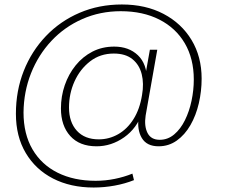

<svg xmlns="http://www.w3.org/2000/svg" viewBox="-20 -648 1003 857"><path d="M605 -161 616 -147Q591 -75 534 -35Q477 5 411 5Q335 5 293.5 -41Q252 -87 252 -164Q252 -218 269 -267.5Q286 -317 317.5 -356Q349 -395 392.5 -417.5Q436 -440 490 -440Q555 -440 595.5 -401.5Q636 -363 636 -290L623 -280L649 -426H682L630 -132Q623 -85 638.5 -54.5Q654 -24 693 -24Q729 -24 757.5 -48Q786 -72 805.5 -111.5Q825 -151 835 -198.5Q845 -246 845 -293Q845 -386 805 -454.5Q765 -523 691.5 -560.5Q618 -598 519 -598Q427 -598 347.5 -563Q268 -528 209.5 -465.5Q151 -403 118.5 -321Q86 -239 85 -146Q85 -50 125 18.5Q165 87 237.5 123Q310 159 407 159Q450 159 492 150.5Q534 142 571 127L578 156Q538 172 491.5 180.5Q445 189 398 189Q295 189 217 149Q139 109 95 35Q51 -39 51 -140Q51 -243 86 -331.5Q121 -420 185 -487Q249 -554 335.5 -591Q422 -628 524 -628Q630 -628 710 -586Q790 -544 835 -469.5Q880 -395 880 -297Q880 -241 867.5 -187Q855 -133 830 -89.5Q805 -46 769 -20.5Q733 5 688 5Q635 5 613 -32Q591 -69 599 -125ZM488 -409Q427 -409 382 -374Q337 -339 312.5 -284.5Q288 -230 288 -168Q288 -103 323 -64.5Q358 -26 421 -26Q467 -26 507.5 -49Q548 -72 576 -116.5Q604 -161 614 -224Q623 -275 612.5 -317Q602 -359 571 -384Q540 -409 488 -409Z"/></svg>

Font: Albert Sans ExtraLight
Style: Regular
Weight: 250
Designer: Andreas Rasmussen
Foundry: a.Foundry
Version: Version 1.025